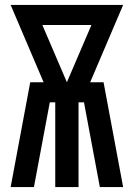

<svg xmlns="http://www.w3.org/2000/svg" viewBox="-20 -755 540 775"><path d="M23 0 102 -423H156L23 -735H477L344 -423H398L477 0H383L319 -342H297V0H203V-342H181L117 0ZM250 -423 349 -654H151Z"/></svg>

Font: Iosevka SS08 Regular
Style: Bold
Weight: 700
Monospace: yes
Designer: Belleve Invis
Foundry: Belleve Invis
Version: Version 16.3.4; ttfautohint (v1.8.4)